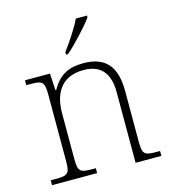

<svg xmlns="http://www.w3.org/2000/svg" viewBox="-113 -858 849 950"><g transform="rotate(-15 311.5 -383.0)"><path d="M270 -619V-606H280C323 -642 395 -721 420 -756V-766H363C342 -721 299 -657 270 -619ZM36 0H267V-25H253C187 -25 176 -30 176 -97V-331C176 -419 210 -510 333 -510C430 -510 464 -449 464 -361V0H596V-25H583C516 -25 506 -30 506 -98V-356C506 -483 454 -543 341 -543C269 -543 219 -522 178 -450H174L169 -536H41V-511H64C121 -511 134 -505 134 -439V-98C134 -30 123 -25 56 -25H36Z"/></g></svg>

Font: Noto Serif Gurmukhi ExtraLight
Style: Regular
Weight: 200
Designer: Vaibhav Singh and the Monotype Design Team
Foundry: Monotype Imaging Inc.
Version: Version 2.004